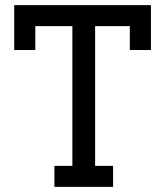

<svg xmlns="http://www.w3.org/2000/svg" viewBox="-20 -726 642 746"><path d="M191.4 0V-81.5H261.2V-624.5H117.2V-531.7H35.2V-706.1H566.4V-531.7H484.4V-624.5H349.6V-81.5H419.4V0Z"/></svg>

Font: Kay Pho Du SemiBold
Style: Regular
Weight: 600
Designer: Victor Gaultney, Khu Oo Reh
Foundry: SIL International
Version: Version 3.000